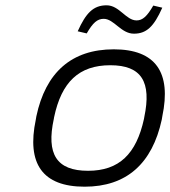

<svg xmlns="http://www.w3.org/2000/svg" viewBox="-20 -695 642 724"><path d="M117 -256 115 -244C80 -78 140 9 299 9C457 9 554 -78 590 -244L592 -256C627 -422 567 -509 409 -509C250 -509 152 -422 117 -256ZM183 -247 184 -253C212 -386 278 -449 396 -449C514 -449 552 -386 524 -253L523 -247C494 -114 429 -51 312 -51C193 -51 154 -114 183 -247ZM273 -577 307 -569C330 -609 347 -624 371 -624C410 -624 436 -568 485 -568C532 -568 560 -594 592 -666L558 -674C535 -634 518 -618 495 -618C455 -618 430 -675 382 -675C332 -675 304 -646 273 -577Z"/></svg>

Font: LT Wave Mono Light
Style: Italic
Weight: 300
Designer: Daniel Lyons
Version: Version 2.5 (Glyphs App)